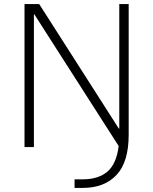

<svg xmlns="http://www.w3.org/2000/svg" viewBox="-20 -720 750 940"><path d="M100 -700H172L562 -90H564V-700H610V-60Q610 73 550.5 136.5Q491 200 385 200H345V158H385Q461 158 505.5 120.5Q550 83 561 -5L148 -650H146V0H100Z"/></svg>

Font: PT Root UI Light
Style: Regular
Weight: 300
Designer: Vitaly Kuzmin
Foundry: ParaType Ltd.
Version: Version 2.000G